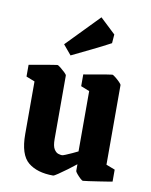

<svg xmlns="http://www.w3.org/2000/svg" viewBox="-82 -766 657 837"><g transform="rotate(10 247.0 -347.0)"><path d="M211 11Q140 11 100 -22Q60 -55 60 -146V-379L22 -394V-446Q22 -446 39 -449Q56 -452 79.5 -456Q103 -460 122.5 -463.5Q142 -467 146 -467Q150 -467 160.5 -458.5Q171 -450 180.5 -441Q190 -432 190 -428V-147Q190 -116 198.5 -102.5Q207 -89 217.5 -86Q228 -83 234 -83Q237 -83 249.5 -88Q262 -93 277 -100Q292 -107 302 -112V-379L264 -394V-446Q264 -446 281.5 -449Q299 -452 322 -456Q345 -460 365 -463.5Q385 -467 389 -467Q393 -467 403.5 -458.5Q414 -450 423 -441Q432 -432 432 -428V-76L471 -61V-8Q471 -8 453.5 -5Q436 -2 412 1.5Q388 5 368 8Q348 11 343 11Q339 11 330.5 3Q322 -5 314.5 -14Q307 -23 307 -27V-56Q291 -43 270 -27.5Q249 -12 232 -0.5Q215 11 211 11ZM195 -518 159 -561 299 -705 367 -641 364 -602Q329 -583 281.5 -560Q234 -537 195 -518Z"/></g></svg>

Font: Grenze Gotisch
Style: Bold
Weight: 700
Designer: Renata Polastri
Foundry: Omnibus-Type
Version: Version 1.001